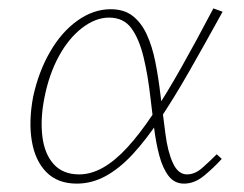

<svg xmlns="http://www.w3.org/2000/svg" viewBox="-20 -434 583 458"><path d="M163 4Q118 4 91 -23Q64 -50 56 -97Q48 -144 59 -203Q72 -263 99.5 -310.5Q127 -358 165 -385Q203 -412 244 -412Q276 -412 296.5 -396Q317 -380 330 -352Q343 -324 350.5 -286.5Q358 -249 363 -206Q369 -159 374.5 -115.5Q380 -72 392.5 -45Q405 -18 426 -18Q445 -18 462.5 -33.5Q480 -49 497 -66L509 -55Q490 -34 467 -15Q444 4 419 4Q396 4 382 -14.5Q368 -33 360 -63Q352 -93 347.5 -129.5Q343 -166 339 -200Q333 -254 322.5 -297.5Q312 -341 293.5 -366.5Q275 -392 240 -392Q208 -392 176 -367.5Q144 -343 120.5 -300Q97 -257 86 -201Q76 -151 81 -109Q86 -67 108 -42.5Q130 -18 169 -18Q197 -18 225.5 -34Q254 -50 283.5 -82Q313 -114 345 -162Q377 -210 412.5 -273Q448 -336 489 -414L511 -406Q468 -328 431.5 -264Q395 -200 361.5 -150Q328 -100 296.5 -66Q265 -32 232 -14Q199 4 163 4Z"/></svg>

Font: Ysabeau Infant Thin
Style: Italic
Weight: 250
Italic angle: -12°
Designer: Christian Thalmann (Catharsis Fonts)
Version: Version 2.001;gftools[0.9.30]; featfreeze: ss01,ss02,lnum